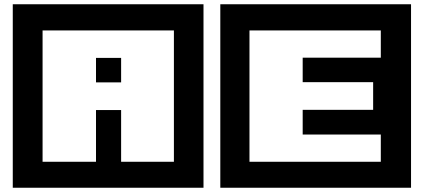

<svg xmlns="http://www.w3.org/2000/svg" viewBox="-20 -760 1991 902"><path d="M936 122V-740H40V122ZM797 0H549V-243H431V0H180V-617H797ZM549 -373V-488H431V-373ZM1911 122V-740H1015V122ZM1769 0H1152V-617H1769V-489H1402V-374H1733V-244H1402V-128H1769Z"/></svg>

Font: Takraf VEB
Style: Regular
Weight: 400
Designer: Jan Sonntag
Foundry: Jan Sonntag | S FONTS | www.sonntag.nl
Version: Version 2.001